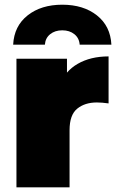

<svg xmlns="http://www.w3.org/2000/svg" viewBox="-20 -797 496 817"><path d="M50 0V-547H265V-488Q284 -510 310 -525Q365 -557 442 -557V-357Q427 -359 415.5 -360Q404 -361 392 -361Q341 -361 308.5 -334.5Q276 -308 276 -243V0ZM36 -607Q40 -686 97.5 -731.5Q155 -777 245 -777Q335 -777 392.5 -731.5Q450 -686 454 -607H319Q317 -635 296.5 -651.5Q276 -668 245 -668Q214 -668 193.5 -651.5Q173 -635 171 -607Z"/></svg>

Font: Montserrat Thin Black
Style: Regular
Weight: 900
Version: Version 9.000